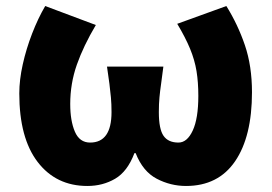

<svg xmlns="http://www.w3.org/2000/svg" viewBox="-20 -603 901 637"><path d="M270 14Q166 14 105 -65.5Q44 -145 44 -293Q44 -338 55.5 -389.5Q67 -441 86.5 -491.5Q106 -542 130 -583L298 -520Q257 -451 235 -388.5Q213 -326 213 -258Q213 -202 228.5 -166Q244 -130 279 -130Q350 -130 350 -231Q350 -258 348 -279.5Q346 -301 343 -325Q340 -349 335 -382H522Q518 -349 514.5 -325Q511 -301 509 -279.5Q507 -258 507 -231Q507 -175 522.5 -152.5Q538 -130 572 -130Q601 -130 619.5 -170Q638 -210 638 -285Q638 -330 632 -367Q626 -404 610.5 -441.5Q595 -479 568 -524L731 -583Q769 -522 792.5 -453Q816 -384 816 -297Q816 -150 760 -68Q704 14 597 14Q546 14 500 -10Q454 -34 430 -95H426Q403 -34 362 -10Q321 14 270 14Z"/></svg>

Font: Source Han Sans CN Heavy
Style: Regular
Weight: 900
Designer: Ryoko NISHIZUKA 西塚涼子 (kana, bopomofo & ideographs); Paul D. Hunt (Latin, Greek & Cyrillic); Sandoll Communications 산돌커뮤니
Foundry: Adobe
Version: Version 2.000;hotconv 1.0.107;makeotfexe 2.5.65593